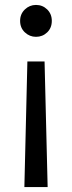

<svg xmlns="http://www.w3.org/2000/svg" viewBox="-20 -551 292 779"><path d="M91.1 -301.7H160.8L173.3 208H78.9ZM126.1 -401.6Q100.1 -401.6 80.9 -419.7Q61.6 -437.8 61.6 -466.3Q61.6 -494.3 80.9 -512.7Q100.1 -531 126.1 -531Q152.7 -531 171.5 -512.7Q190.2 -494.3 190.2 -466.3Q190.2 -437.8 171.5 -419.7Q152.7 -401.6 126.1 -401.6Z"/></svg>

Font: Murecho Thin
Style: Regular
Weight: 100
Designer: Neil Summerour
Foundry: Positype
Version: Version 1.010